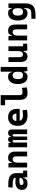

<svg xmlns="http://www.w3.org/2000/svg" viewBox="2134 -2906 1006 5313"><g transform="rotate(-90 2636.5 -249.0)"><path d="M388.2 4.9 379.9 -109.4H368.2Q360.8 -49.8 320.6 -20Q280.3 9.8 212.9 9.8Q130.4 9.8 84.5 -30.8Q38.6 -71.3 38.6 -146Q38.6 -232.9 98.6 -279.3Q158.7 -325.7 269 -325.7Q301.3 -325.7 326.4 -323.2Q351.6 -320.8 375 -315.4V-316.9Q375 -358.4 339.6 -377.7Q304.2 -397 234.4 -398.9L102.1 -402.3L111.8 -522.5L224.6 -521Q365.2 -519 433.6 -465.6Q502 -412.1 502 -309.6V-118.2L573.7 -107.4V0ZM375 -206.5Q346.7 -212.4 323.7 -213.4Q300.8 -214.4 275.4 -214.4Q172.9 -214.4 172.9 -155.8Q172.9 -101.6 245.6 -101.6Q287.6 -101.6 316.2 -116.9Q344.7 -132.3 359.4 -156.5Q374 -180.7 375 -206.5Z M965.8 0V-304.2Q965.8 -351.1 946.5 -376.5Q927.2 -401.9 891.6 -401.9Q792 -401.9 792 -258.3V0H659.7V-517.6H777.8L790 -423.8H804.7Q812 -476.1 840.3 -501.7Q868.7 -527.3 926.3 -527.3Q1008.3 -527.3 1053.2 -477.5Q1098.1 -427.7 1098.1 -336.9V0Z M1581.5 0V-350.6Q1581.5 -404.3 1550.3 -404.3Q1515.1 -404.3 1515.1 -346.2V0H1417V-360.4Q1417 -404.3 1385.7 -404.3Q1348.6 -404.3 1348.6 -346.2V0H1218.3V-517.6H1336.9L1343.8 -453.1H1355.5Q1366.2 -527.3 1434.1 -527.3Q1498.5 -527.3 1512.2 -453.1H1523.9Q1528.3 -487.8 1551 -507.6Q1573.7 -527.3 1610.8 -527.3Q1663.1 -527.3 1687.3 -498.5Q1711.4 -469.7 1711.4 -405.3V0Z M2091.8 9.8Q1957.5 9.8 1884.3 -59.8Q1811 -129.4 1811 -259.8Q1811 -386.7 1873.3 -457Q1935.5 -527.3 2048.8 -527.3Q2159.7 -527.3 2220.2 -462.4Q2280.8 -397.5 2280.8 -273.4Q2280.8 -238.3 2277.8 -206.5H1949.2Q1979.5 -115.2 2103.5 -115.2Q2138.7 -115.2 2172.9 -118.9Q2207 -122.6 2242.7 -128.9L2255.4 -3.9Q2205.6 4.9 2164.6 7.3Q2123.5 9.8 2091.8 9.8ZM1942.9 -298.3H2150.9Q2150.9 -350.6 2124.3 -378.4Q2097.7 -406.2 2049.8 -406.2Q2004.9 -406.2 1977.3 -378.2Q1949.7 -350.1 1942.9 -298.3Z M2713.9 9.8Q2616.2 9.8 2573 -43.9Q2529.8 -97.7 2529.8 -215.8V-610.8H2383.3V-732.4H2661.6V-220.7Q2661.6 -171.9 2678.5 -149.9Q2695.3 -127.9 2752.9 -127.9Q2795.9 -127.9 2861.3 -146.5L2876.5 -10.7Q2835 0 2796.4 4.9Q2757.8 9.8 2713.9 9.8Z M3171.4 9.8Q3075.2 9.8 3021.7 -59.6Q2968.3 -128.9 2968.3 -258.3Q2968.3 -386.7 3021.7 -457Q3075.2 -527.3 3172.4 -527.3Q3229 -527.3 3258.5 -501.7Q3288.1 -476.1 3296.9 -423.8H3309.6V-732.4H3441.9V0L3328.6 4.9L3310.1 -93.8H3298.8Q3291 -42 3258.3 -16.1Q3225.6 9.8 3171.4 9.8ZM3309.6 -258.3Q3309.6 -333.5 3284.4 -368.2Q3259.3 -402.8 3208.5 -402.8Q3158.2 -402.8 3130.9 -365Q3103.5 -327.1 3103.5 -258.3Q3103.5 -114.7 3208.5 -114.7Q3265.1 -114.7 3287.4 -148.9Q3309.6 -183.1 3309.6 -258.3Z M3733.4 9.8Q3659.7 9.8 3619.1 -38.8Q3578.6 -87.4 3578.6 -175.8V-517.6H3710.9V-208.5Q3710.9 -164.1 3731.2 -139.9Q3751.5 -115.7 3787.1 -115.7Q3833.5 -115.7 3857.2 -151.6Q3880.9 -187.5 3880.9 -272V-517.6H4013.2V-118.2L4084.5 -107.4V0L3889.6 4.9L3882.3 -99.6H3867.2Q3855 -46.9 3819.8 -18.6Q3784.7 9.8 3733.4 9.8Z M4481.4 0V-304.2Q4481.4 -351.1 4462.2 -376.5Q4442.9 -401.9 4407.2 -401.9Q4307.6 -401.9 4307.6 -258.3V0H4175.3V-517.6H4293.5L4305.7 -423.8H4320.3Q4327.6 -476.1 4356 -501.7Q4384.3 -527.3 4441.9 -527.3Q4523.9 -527.3 4568.8 -477.5Q4613.8 -427.7 4613.8 -336.9V0Z M4776.4 233.4 4771.5 118.2 4937.5 113.3Q5005.9 111.3 5036.6 75.4Q5067.4 39.6 5067.4 -30.3V-93.8H5056.6Q5048.8 -42 5016.1 -16.1Q4983.4 9.8 4929.2 9.8Q4833 9.8 4779.5 -59.6Q4726.1 -128.9 4726.1 -258.3Q4726.1 -386.7 4779.5 -457Q4833 -527.3 4930.2 -527.3Q4989.3 -527.3 5019.8 -501.7Q5050.3 -476.1 5059.6 -423.8H5068.8L5077.1 -517.6H5199.7V-45.9Q5199.7 92.3 5134.8 158Q5069.8 223.6 4927.7 228.5ZM5067.4 -258.3Q5067.4 -333.5 5042.2 -368.2Q5017.1 -402.8 4966.3 -402.8Q4916 -402.8 4888.7 -365Q4861.3 -327.1 4861.3 -258.3Q4861.3 -114.7 4966.3 -114.7Q5022.9 -114.7 5045.2 -148.9Q5067.4 -183.1 5067.4 -258.3Z"/></g></svg>

Font: Cascadia Mono
Style: Bold
Weight: 700
Monospace: yes
Designer: Aaron Bell
Foundry: Saja Typeworks
Version: Version 2404.023; ttfautohint (v1.8.4)